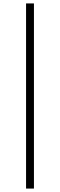

<svg xmlns="http://www.w3.org/2000/svg" viewBox="-20 -830 351 1120"><path d="M132 270H178V-810H132Z"/></svg>

Font: Noto Serif SC Light
Style: Regular
Weight: 300
Designer: Ryoko NISHIZUKA 西塚涼子 (kana & ideographs); Frank Grießhammer (Latin, Greek & Cyrillic); Wenlong ZHANG 张文龙 (bopomofo); San
Foundry: Adobe
Version: Version 2.001;hotconv 1.1.0;makeotfexe 2.6.0